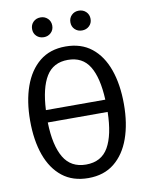

<svg xmlns="http://www.w3.org/2000/svg" viewBox="-97 -967 810 1048"><g transform="rotate(-10 307.5 -442.5)"><path d="M567.7 -352.3Q567.7 -245.1 538.5 -163.1Q509.2 -81 451.5 -34.6Q393.8 11.8 307.7 11.8Q221.5 11.8 163.8 -33.6Q106.2 -79 76.9 -160.5Q47.7 -242.1 47.7 -351.3Q47.7 -458.5 76.9 -541Q106.2 -623.6 163.8 -670.5Q221.5 -717.4 307.7 -717.4Q393.8 -717.4 451.5 -671.8Q509.2 -626.2 538.5 -543.8Q567.7 -461.5 567.7 -352.3ZM307.7 -643.1Q226.7 -643.1 187.7 -579.7Q148.7 -516.4 142.6 -393.8H471.8Q466.2 -516.4 427.4 -579.7Q388.7 -643.1 307.7 -643.1ZM307.7 -63.1Q392.8 -63.1 431.5 -130.5Q470.3 -197.9 472.8 -325.6H141Q144.1 -197.9 184.1 -130.5Q224.1 -63.1 307.7 -63.1ZM201.5 -787.7Q176.9 -787.7 161 -803.1Q145.1 -818.5 145.1 -842.1Q145.1 -866.2 161 -881.8Q176.9 -897.4 201.5 -897.4Q224.6 -897.4 240.8 -881.8Q256.9 -866.2 256.9 -842.1Q256.9 -818.5 240.8 -803.1Q224.6 -787.7 201.5 -787.7ZM412.8 -787.7Q389.2 -787.7 373.3 -803.1Q357.4 -818.5 357.4 -842.1Q357.4 -866.2 373.3 -881.8Q389.2 -897.4 412.8 -897.4Q436.9 -897.4 453.1 -881.8Q469.2 -866.2 469.2 -842.1Q469.2 -818.5 453.1 -803.1Q436.9 -787.7 412.8 -787.7Z"/></g></svg>

Font: FiraCode Nerd Font
Style: Regular
Weight: 400
Designer: Carrois Corporate, Edenspiekermann AG, Nikita Prokopov
Foundry: Carrois Corporate, Edenspiekermann AG, Nikita Prokopov
Version: Version 6.002;Nerd Fonts 2.1.0